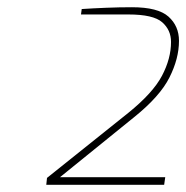

<svg xmlns="http://www.w3.org/2000/svg" viewBox="-20 -866 515 531"><path d="M108 -355 110 -374 335 -554Q403 -609 428 -656.5Q453 -704 453 -750Q453 -783 428.5 -804.5Q404 -826 335 -826H204L206 -841Q236 -843 273 -844.5Q310 -846 345 -846Q417 -846 446 -820Q475 -794 475 -753Q475 -704 448.5 -651.5Q422 -599 351 -542L146 -376H437L434 -355Z"/></svg>

Font: Exo Thin Thin
Style: Italic
Weight: 250
Italic angle: -9°
Version: Version 2.000